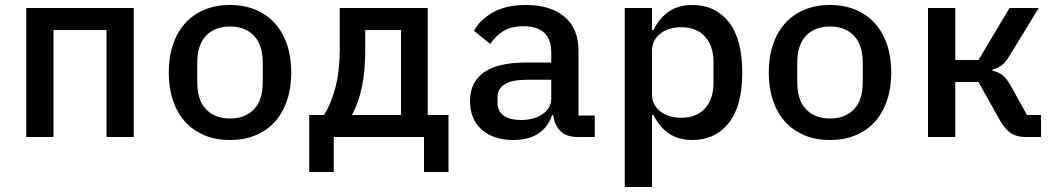

<svg xmlns="http://www.w3.org/2000/svg" viewBox="-20 -548 4240 768"><path d="M85 -516H515V0H406V-428H194V0H85Z M655 -258Q655 -320 672 -370Q689 -420 720.5 -455Q752 -490 797.5 -509Q843 -528 900 -528Q957 -528 1002.5 -509Q1048 -490 1079.5 -455Q1111 -420 1128 -370Q1145 -320 1145 -258Q1145 -196 1128 -146Q1111 -96 1079.5 -61Q1048 -26 1002.5 -7Q957 12 900 12Q843 12 797.5 -7Q752 -26 720.5 -61Q689 -96 672 -146Q655 -196 655 -258ZM1031 -219V-297Q1031 -369 995.5 -405.5Q960 -442 900 -442Q840 -442 804.5 -405.5Q769 -369 769 -297V-219Q769 -147 804.5 -110.5Q840 -74 900 -74Q960 -74 995.5 -110.5Q1031 -147 1031 -219Z M1217 -88H1276Q1305 -134 1322 -199.5Q1339 -265 1339 -355V-516H1691V-88H1774V140H1676V0H1315V140H1217ZM1584 -88V-428H1441V-351Q1441 -263 1427.5 -199.5Q1414 -136 1388 -88Z M2292 0Q2245 0 2221.5 -24Q2198 -48 2193 -87H2188Q2173 -40 2133.5 -14Q2094 12 2033 12Q1954 12 1907 -29.5Q1860 -71 1860 -144Q1860 -219 1915.5 -258.5Q1971 -298 2086 -298H2185V-338Q2185 -443 2074 -443Q2024 -443 1993 -423.5Q1962 -404 1941 -372L1876 -425Q1898 -467 1950 -497.5Q2002 -528 2084 -528Q2182 -528 2238 -481Q2294 -434 2294 -345V-86H2359V0ZM2185 -154V-229H2088Q1970 -229 1970 -158V-138Q1970 -103 1995 -85.5Q2020 -68 2064 -68Q2117 -68 2151 -92Q2185 -116 2185 -154Z M2479 -516H2588V-428H2594Q2617 -475 2655 -501.5Q2693 -528 2750 -528Q2841 -528 2895 -460Q2949 -392 2949 -258Q2949 -124 2895 -56Q2841 12 2750 12Q2693 12 2655 -14.5Q2617 -41 2594 -88H2588V200H2479ZM2834 -216V-300Q2834 -363 2800.5 -401Q2767 -439 2705 -439Q2681 -439 2660 -433Q2639 -427 2623 -415Q2607 -403 2597.5 -385.5Q2588 -368 2588 -344V-172Q2588 -148 2597.5 -130.5Q2607 -113 2623 -101Q2639 -89 2660 -83Q2681 -77 2705 -77Q2767 -77 2800.5 -115Q2834 -153 2834 -216Z M3055 -258Q3055 -320 3072 -370Q3089 -420 3120.5 -455Q3152 -490 3197.5 -509Q3243 -528 3300 -528Q3357 -528 3402.5 -509Q3448 -490 3479.5 -455Q3511 -420 3528 -370Q3545 -320 3545 -258Q3545 -196 3528 -146Q3511 -96 3479.5 -61Q3448 -26 3402.5 -7Q3357 12 3300 12Q3243 12 3197.5 -7Q3152 -26 3120.5 -61Q3089 -96 3072 -146Q3055 -196 3055 -258ZM3431 -219V-297Q3431 -369 3395.5 -405.5Q3360 -442 3300 -442Q3240 -442 3204.5 -405.5Q3169 -369 3169 -297V-219Q3169 -147 3204.5 -110.5Q3240 -74 3300 -74Q3360 -74 3395.5 -110.5Q3431 -147 3431 -219Z M3692 -516H3801V-308H3894L4018 -516H4135L4020 -328Q4003 -299 3987 -287Q3971 -275 3950 -270V-265Q3974 -260 3990 -247.5Q4006 -235 4023 -205L4088 -88H4144V0H4080Q4047 0 4023.5 -15.5Q4000 -31 3980 -66L3894 -220H3801V0H3692Z"/></svg>

Font: IBM Plaex Mono Medium
Style: Regular
Weight: 500
Designer: Mike Abbink, Paul van der Laan, Pieter van Rosmalen
Foundry: Bold Monday
Version: Version 2.003